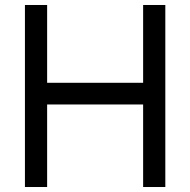

<svg xmlns="http://www.w3.org/2000/svg" viewBox="-20 -746 763 770"><path d="M643 4H554V-327H169V4H80V-726H169V-414H554V-726H643Z"/></svg>

Font: SUIT Medium
Style: Regular
Weight: 500
Designer: Sunn Youn; Korean Glyphs from Source Han Sans (Sandoll Communications; Soo-young Jang, Joo-yeon Kang)
Foundry: Sunn
Version: Version 1.120